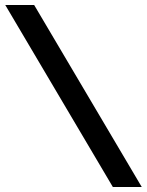

<svg xmlns="http://www.w3.org/2000/svg" viewBox="-20 -672 584 764"><path d="M1 -652 429 72H544L116 -652Z"/></svg>

Font: Charger Pro
Style: BlkExt
Weight: 900
Designer: Jasper
Foundry: Cannot Into Space Fonts
Version: Version 1.09